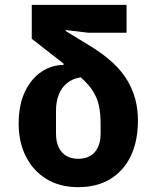

<svg xmlns="http://www.w3.org/2000/svg" viewBox="-20 -760 640 792"><path d="M344 -625 251 -636V-632L356 -568Q409 -535 446 -500.5Q483 -466 505.5 -428Q528 -390 538.5 -349Q549 -308 549 -263Q549 -178 519.5 -116.5Q490 -55 435 -21.5Q380 12 303 12Q226 12 171 -22Q116 -56 86.5 -115Q57 -174 57 -250Q57 -328 83 -382Q109 -436 151 -464Q193 -492 242 -492V-498Q222 -514 201.5 -529.5Q181 -545 161 -561L111 -600V-740H502V-625ZM395 -250Q395 -292 388 -324Q381 -356 363.5 -384Q346 -412 313 -441Q280 -436 257 -417.5Q234 -399 222.5 -370Q211 -341 211 -303V-209Q211 -176 222 -152.5Q233 -129 253.5 -117Q274 -105 303 -105Q332 -105 352.5 -117Q373 -129 384 -152.5Q395 -176 395 -209Z"/></svg>

Font: Lilex
Style: Regular
Weight: 400
Monospace: yes
Designer: Mike Abbink, Paul van der Laan, Pieter van Rosmalen, Mikhael Khrustik
Foundry: Mikhael Khrustik
Version: Version 2.510